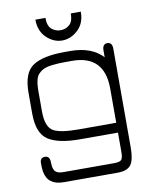

<svg xmlns="http://www.w3.org/2000/svg" viewBox="-91 -707 780 975"><g transform="rotate(-10 298.5 -219.0)"><path d="M159.2 -637.7H210.9Q210.9 -595.7 231 -579.1Q251 -562.5 276.4 -562.5Q301.8 -562.5 321.8 -579.1Q341.8 -595.7 341.8 -637.7H393.6Q393.6 -578.1 356.9 -543.9Q320.3 -509.8 275.9 -509.8Q231.4 -509.8 195.3 -544.4Q159.2 -579.1 159.2 -637.7ZM523.4 85Q523.4 148.4 504.9 174.3Q486.3 200.2 434.6 200.2H158.2Q76.2 200.2 63.5 129.9Q60.5 113.3 60.5 85Q60.5 56.6 85.9 56.6Q111.3 56.6 111.3 89.8Q111.3 123 123 136.2Q134.8 149.4 165 149.4H427.7Q456.1 149.4 464.4 139.6Q472.7 129.9 472.7 100.6V0H277.3Q165 0 112.8 -34.7Q60.5 -69.3 60.5 -171.9V-278.3Q60.5 -380.9 112.8 -415.5Q165 -450.2 277.3 -450.2H305.7Q415 -450.2 472.7 -388.7V-422.9Q472.7 -457 498 -457Q523.4 -457 523.4 -423.8ZM472.7 -50.8V-227.5Q472.7 -399.4 305.7 -399.4H277.3Q186.5 -399.4 157.2 -383.8Q127.9 -368.2 119.6 -343.8Q111.3 -319.3 111.3 -277.3V-172.9Q111.3 -91.8 150.4 -70.3Q186.5 -50.8 277.3 -50.8Z"/></g></svg>

Font: Jura
Style: Book
Weight: 400
Version: Version 2.5